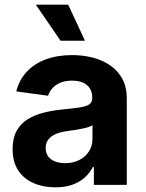

<svg xmlns="http://www.w3.org/2000/svg" viewBox="-20 -781 616 811"><path d="M213.9 10.3Q162.1 10.3 121.1 -7.8Q80.1 -25.9 56.6 -61.8Q33.2 -97.7 33.2 -151.4Q33.2 -196.8 49.8 -227.3Q66.4 -257.8 95.2 -276.1Q124 -294.4 160.9 -304.2Q197.8 -314 238.3 -317.9Q285.2 -322.8 314.2 -326.9Q343.3 -331.1 356.4 -339.8Q369.6 -348.6 369.6 -366.2V-368.7Q369.6 -391.6 359.6 -407.5Q349.6 -423.3 330.6 -431.9Q311.5 -440.4 284.2 -440.4Q256.3 -440.4 235.6 -431.9Q214.8 -423.3 201.7 -408.9Q188.5 -394.5 183.1 -376.5L48.8 -395Q61 -443.8 93 -478Q125 -512.2 173.8 -530.3Q222.7 -548.3 285.2 -548.3Q330.6 -548.3 372.1 -537.6Q413.6 -526.9 445.8 -504.6Q478 -482.4 496.8 -447.8Q515.6 -413.1 515.6 -364.7V0H376.5V-75.2H372.1Q358.9 -49.8 337.2 -30.5Q315.4 -11.2 284.9 -0.5Q254.4 10.3 213.9 10.3ZM254.9 -91.8Q289.6 -91.8 315.7 -105.5Q341.8 -119.1 356.2 -142.3Q370.6 -165.5 370.6 -193.8V-252Q364.3 -247.6 351.6 -243.7Q338.9 -239.7 323.2 -236.8Q307.6 -233.9 292 -231.4Q276.4 -229 263.2 -227.1Q236.3 -223.6 216.1 -215.1Q195.8 -206.5 184.3 -191.9Q172.9 -177.2 172.9 -155.8Q172.9 -134.8 183.3 -120.6Q193.8 -106.4 212.4 -99.1Q231 -91.8 254.9 -91.8ZM235.8 -608.9 131.3 -761.2H268.1L338.9 -608.9Z"/></svg>

Font: Inter 17pt
Style: Bold
Weight: 700
Version: Version 4.001;git-66647c0bb